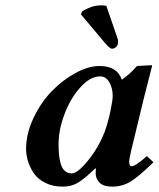

<svg xmlns="http://www.w3.org/2000/svg" viewBox="-20 -692 597 722"><path d="M373 -194.8Q386.2 -230.5 395 -272.9Q403.8 -315.4 403.8 -331.1Q403.8 -361.3 390.9 -383.1Q377.9 -404.8 356.9 -404.8Q318.8 -404.8 281.5 -362.8Q244.1 -320.8 222.2 -261.7Q200.2 -202.6 200.2 -150.9Q200.2 -127.4 201.9 -110.1Q203.6 -92.8 208.5 -75.7Q213.4 -58.6 223.9 -49.3Q234.4 -40 250 -40Q271.5 -40 310.3 -87.4Q349.1 -134.8 373 -194.8ZM339.8 -39.1Q339.8 -52.2 340.8 -58.1L338.9 -59.1Q293.5 -16.1 270 -3.2Q246.6 9.8 215.8 9.8Q178.7 9.8 150.6 -4.2Q122.6 -18.1 107.4 -40.3Q92.3 -62.5 85.2 -85.7Q78.1 -108.9 78.1 -131.8Q78.1 -188.5 105.2 -246.6Q132.3 -304.7 172.9 -347.2Q213.4 -389.6 262.5 -416.7Q311.5 -443.8 354 -443.8Q420.9 -443.8 438 -392.1Q471.2 -415.5 495.1 -443.8L549.8 -446.8Q551.8 -446.8 551.8 -443.8L520.5 -320.8L473.1 -125Q465.8 -93.3 465.8 -83Q465.8 -66.9 475.1 -66.9Q489.7 -66.9 532.2 -105L557.1 -82Q502.4 -28.3 471.2 -9.3Q439.9 9.8 401.9 9.8Q368.2 9.8 354 -5.6Q339.8 -21 339.8 -39.1ZM379.9 -669.9 420.9 -550.8Q423.8 -544.9 423.8 -536.1Q423.8 -534.2 423.3 -530.8Q422.9 -527.3 422.9 -525.9Q421.4 -519 414.8 -513.9Q408.2 -508.8 400.9 -508.8Q393.6 -508.8 376 -528.8L284.2 -638.2L289.1 -648.9Q298.8 -656.2 318.6 -664.1Q338.4 -671.9 360.8 -671.9Q374 -671.9 379.9 -669.9Z"/></svg>

Font: Linux Libertine G
Style: Bold Italic
Weight: 700
Italic angle: -11.5°
Designer: Philipp H. Poll
Foundry: Philipp H. Poll
Version: Version 4.1.0